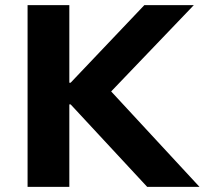

<svg xmlns="http://www.w3.org/2000/svg" viewBox="-20 -725 794 745"><path d="M87 0V-705H249V-404H254L540 -705H732L369 -326L381 -403L754 0H551L254 -320H249V0Z"/></svg>

Font: Nunito Sans 8pt ExtraBold
Style: Regular
Weight: 800
Version: Version 3.101;gftools[0.9.27]